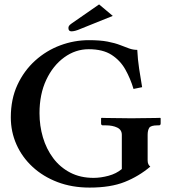

<svg xmlns="http://www.w3.org/2000/svg" viewBox="-20 -840 767 870"><path d="M649 -229V-114Q649 -103 652 -96.5Q655 -90 661 -85Q609 -41 545 -15.5Q481 10 386 10Q306 10 240.5 -15Q175 -40 127.5 -84Q80 -128 54.5 -185.5Q29 -243 29 -308Q29 -391 59 -455.5Q89 -520 139.5 -565.5Q190 -611 253 -634.5Q316 -658 383 -658Q434 -658 467.5 -651.5Q501 -645 524 -636Q547 -627 565 -620.5Q583 -614 602 -614Q604 -571 610.5 -528.5Q617 -486 624 -445L585 -437Q571 -484 548 -525Q525 -566 485.5 -591.5Q446 -617 382 -617Q322 -617 271 -580Q220 -543 189.5 -478Q159 -413 159 -327Q159 -270 174.5 -217.5Q190 -165 221 -123.5Q252 -82 298 -58Q344 -34 404 -34Q436 -34 471.5 -43.5Q507 -53 532 -74V-229Q532 -252 511 -262Q490 -272 460 -272H446Q438 -272 438 -281V-304L440 -306Q440 -306 455.5 -305.5Q471 -305 493.5 -305Q516 -305 538.5 -304.5Q561 -304 576 -304Q590 -304 611.5 -304.5Q633 -305 654.5 -305Q676 -305 691 -305.5Q706 -306 706 -306L708 -304V-281Q708 -272 700 -272H694Q663 -272 656 -260.5Q649 -249 649 -229ZM429 -820 491 -768 347 -710Q331 -703 321 -700.5Q311 -698 304 -698Q290 -698 290 -713Q290 -718 292.5 -722.5Q295 -727 305 -734Z"/></svg>

Font: Libertinus Serif SemiBold
Style: Regular
Weight: 600
Designer: Philipp H. Poll, Khaled Hosny
Foundry: Caleb Maclennan
Version: Version 7.051;RELEASE